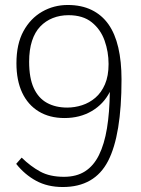

<svg xmlns="http://www.w3.org/2000/svg" viewBox="-20 -737 568 771"><path d="M232 14Q171 14 125 -11Q79 -36 45 -79L67 -104Q103 -69 141.5 -48Q180 -27 237 -27Q287 -27 321.5 -49Q356 -71 377.5 -114.5Q399 -158 409.5 -221.5Q420 -285 421 -368Q396 -319 348.5 -291Q301 -263 239 -263Q179 -263 135.5 -289.5Q92 -316 69 -365Q46 -414 46 -483Q46 -560 74 -611.5Q102 -663 149 -690Q196 -717 252 -717Q307 -717 348 -697Q389 -677 415.5 -639.5Q442 -602 455 -546Q468 -490 468 -418Q468 -195 414 -90.5Q360 14 232 14ZM250 -305Q280 -305 309.5 -314.5Q339 -324 363 -344.5Q387 -365 401.5 -398.5Q416 -432 416 -480Q416 -529 400 -574Q384 -619 348.5 -647.5Q313 -676 255 -676Q221 -676 192 -664.5Q163 -653 141.5 -630.5Q120 -608 108.5 -572.5Q97 -537 97 -489Q97 -424 115.5 -383.5Q134 -343 168.5 -324Q203 -305 250 -305Z"/></svg>

Font: Literata 18pt ExtraLight
Style: Regular
Weight: 250
Designer: Latin by Veronika Burian and Jose Scaglione. Greek by Irene Vlachou. Cyrillic by Vera Evstafieva.
Foundry: TypeTogether
Version: Version 3.103;gftools[0.9.29]